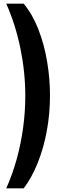

<svg xmlns="http://www.w3.org/2000/svg" viewBox="-20 -820 321 1040"><path d="M108.5 200H13.9Q47.3 125.5 70.4 42.2Q93.4 -41.1 105.2 -128.1Q117 -215 117 -300Q117 -428.4 90.6 -557.6Q64.1 -686.9 13.9 -800H108.5Q157 -741.3 188.6 -659.4Q220.1 -577.5 235.4 -485.5Q250.8 -393.6 250.8 -304.2Q250.8 -203.6 233.4 -109.9Q216 -16.3 184 63.1Q152.1 142.5 108.5 200Z"/></svg>

Font: Big Shoulders Stencil Text SC Thin
Style: Regular
Weight: 100
Designer: Patric King
Foundry: XO Type Co
Version: Version 2.001